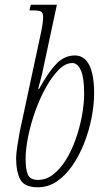

<svg xmlns="http://www.w3.org/2000/svg" viewBox="-20 -780 440 810"><path d="M139 10Q83 10 65.5 -23Q48 -56 48 -113Q48 -131 53 -164Q58 -197 63 -223L152 -638Q158 -665 160 -682Q162 -699 162 -707Q162 -725 154 -730.5Q146 -736 120 -736H104L110 -760H220L163 -494Q159 -472 152 -446.5Q145 -421 141 -405H145Q184 -476 218 -511Q252 -546 296 -546Q336 -546 356.5 -505.5Q377 -465 377 -387Q377 -336 366 -281Q355 -226 334.5 -174.5Q314 -123 285 -81Q256 -39 219.5 -14.5Q183 10 139 10ZM141 -21Q175 -21 204.5 -44Q234 -67 258 -105.5Q282 -144 299 -192Q316 -240 325.5 -290.5Q335 -341 335 -386Q335 -451 321.5 -482.5Q308 -514 285 -514Q256 -514 228 -486Q200 -458 174.5 -412.5Q149 -367 129.5 -313Q110 -259 99 -205Q88 -151 88 -109Q88 -66 97.5 -43.5Q107 -21 141 -21Z"/></svg>

Font: Noto Serif ExtraCondensed ExtraLight
Style: Italic
Weight: 200
Width: 2
Italic angle: -12°
Designer: Monotype Design Team
Foundry: Monotype Imaging Inc.
Version: Version 2.014; ttfautohint (v1.8.4.7-5d5b)